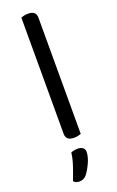

<svg xmlns="http://www.w3.org/2000/svg" viewBox="-168 -696 581 957"><g transform="rotate(-20 123.0 -218.0)"><path d="M163 -2Q158 0 148 2.5Q138 5 126 5Q83 5 83 -31V-648Q88 -650 98.5 -652.5Q109 -655 120 -655Q163 -655 163 -619ZM115 201Q100 219 77 219Q56 219 46 206Q60 171 72 134.5Q84 98 87 69Q104 62 123 62Q139 62 149.5 69.5Q160 77 160 92Q160 104 156 119.5Q152 135 145 150Q138 165 130 178.5Q122 192 115 201Z"/></g></svg>

Font: Baloo Thambi 2
Style: Regular
Weight: 400
Designer: Aadarsh Rajan and Ek Type
Foundry: Ek Type
Version: Version 1.640;hotconv 1.0.111;makeotfexe 2.5.65597; ttfautoh